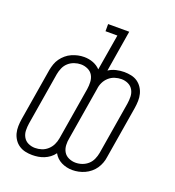

<svg xmlns="http://www.w3.org/2000/svg" viewBox="-135 -841 870 957"><g transform="rotate(20 300.0 -362.5)"><path d="M355 10Q340 10 325 6.5Q310 3 297 -3.5Q284 -10 273.5 -20Q263 -30 256 -43Q246 -29 232.5 -19Q219 -9 204 -3Q189 3 173.5 5.5Q158 8 142 8Q142 8 142 8Q142 8 142 8Q123 8 105 4Q87 0 72 -10Q57 -20 47 -35Q37 -50 32.5 -67.5Q28 -85 28.5 -104Q29 -123 32 -142L78 -420Q81 -436 86.5 -452Q92 -468 102 -482Q112 -496 125.5 -507.5Q139 -519 155 -526Q171 -533 187 -536.5Q203 -540 220 -540Q245 -540 267.5 -531.5Q290 -523 306 -506L338 -697H275V-735H387L351 -516Q369 -528 390.5 -533Q412 -538 433 -538Q433 -538 433 -538Q433 -538 433 -538Q452 -538 470.5 -534Q489 -530 503.5 -520Q518 -510 528 -495Q538 -480 542.5 -462.5Q547 -445 546.5 -426Q546 -407 543 -388L497 -110Q495 -94 489 -78Q483 -62 473.5 -48Q464 -34 450 -22.5Q436 -11 420.5 -4Q405 3 388.5 6.5Q372 10 355 10ZM143 -30Q161 -30 178 -35.5Q195 -41 209 -53.5Q223 -66 231 -82.5Q239 -99 242 -117L288 -395Q291 -414 290 -433.5Q289 -453 280 -468.5Q271 -484 253.5 -492Q236 -500 217 -500Q200 -500 182.5 -494Q165 -488 151.5 -476Q138 -464 130.5 -447Q123 -430 120 -413L74 -135Q71 -116 71.5 -97Q72 -78 81 -62Q90 -46 107 -38Q124 -30 143 -30ZM358 -30Q376 -30 393 -36Q410 -42 423.5 -54Q437 -66 444.5 -83Q452 -100 455 -117L501 -395Q504 -414 503.5 -433Q503 -452 494 -468Q485 -484 468 -492Q451 -500 432 -500Q415 -500 397.5 -494.5Q380 -489 366 -476.5Q352 -464 344 -447.5Q336 -431 334 -413L288 -135Q284 -116 285 -96.5Q286 -77 295 -61.5Q304 -46 321.5 -38Q339 -30 358 -30Z"/></g></svg>

Font: Iosevka Curly Slab XLtEx
Style: Italic
Weight: 200
Width: 7
Italic angle: -9°
Monospace: yes
Designer: Belleve Invis
Foundry: Belleve Invis
Version: Version 11.1.0; ttfautohint (v1.8.3)